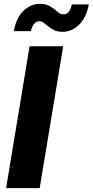

<svg xmlns="http://www.w3.org/2000/svg" viewBox="-20 -965 476 985"><path d="M304.2 -727.5 183.6 0H11.2L131.8 -727.5ZM301.8 -801.8Q275.9 -801.8 258.8 -809.8Q241.7 -817.9 229 -828.6Q216.3 -839.4 205.3 -847.7Q194.3 -856 182.1 -856Q165.5 -856 154.5 -842.3Q143.6 -828.6 138.7 -805.2H50.8Q63.5 -874.5 100.6 -909.9Q137.7 -945.3 185.1 -945.3Q210.4 -945.3 227.8 -937.3Q245.1 -929.2 257.8 -918.5Q270.5 -907.7 281.2 -899.7Q292 -891.6 304.7 -891.6Q323.2 -891.6 333.3 -905Q343.3 -918.5 348.6 -942.4H435.5Q422.9 -874 385.3 -837.9Q347.7 -801.8 301.8 -801.8Z"/></svg>

Font: Inter ExtraBold
Style: Italic
Weight: 800
Italic angle: -9.3988°
Designer: Rasmus Andersson
Foundry: rsms
Version: Version 4.001;git-66647c0bb